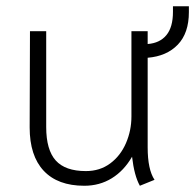

<svg xmlns="http://www.w3.org/2000/svg" viewBox="-20 -585 625 615"><path d="M585 -565V-546Q585 -479 549.5 -442Q514 -405 453 -400V-113Q453 -42 475 -9L428 10Q410 -22 403 -83Q377 -38 338 -14Q299 10 250 10Q165 10 120 -38Q75 -86 75 -177L76 -485H128V-178Q128 -105 158.5 -71Q189 -37 255 -37Q300 -37 333 -61.5Q366 -86 383.5 -126.5Q401 -167 401 -212V-485H453V-444Q492 -447 513 -472.5Q534 -498 534 -547V-565Z"/></svg>

Font: Niramit ExtraLight
Style: Regular
Weight: 200
Designer: Katatrad Aksorn Co.,Ltd.
Foundry: Cadson Demak Co.,Ltd.
Version: Version 1.000; ttfautohint (v1.6)